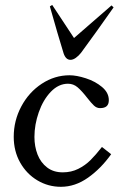

<svg xmlns="http://www.w3.org/2000/svg" viewBox="-20 -735 481 765"><path d="M413.6 -335.9Q413.6 -365.7 386.5 -388.4Q359.4 -411.1 322 -423.1Q284.7 -435.1 257.3 -435.1Q197.8 -435.1 146.5 -401.4Q95.2 -367.7 64.9 -311Q34.7 -254.4 34.7 -189.9Q34.7 -132.8 60.3 -87.4Q85.9 -42 128.9 -16.4Q171.9 9.3 222.7 9.3Q279.3 9.3 330.8 -27.1Q382.3 -63.5 422.9 -120.6L386.2 -149.4Q361.8 -118.2 340.8 -97.2Q319.8 -76.2 292 -62.3Q264.2 -48.3 230 -48.3Q192.9 -48.3 167.5 -67.9Q142.1 -87.4 129.6 -119.4Q117.2 -151.4 117.2 -189.5Q117.2 -238.3 134.5 -287.8Q151.9 -337.4 182.6 -369.4Q213.4 -401.4 251 -401.4Q272.5 -401.4 289.1 -387.2Q305.7 -373 326.2 -346.7Q343.3 -324.7 354.2 -314.5Q365.2 -304.2 378.4 -304.2Q396.5 -304.2 405 -312Q413.6 -319.8 413.6 -335.9ZM233.4 -522.5Q242.2 -496.6 260.7 -496.6Q271 -496.6 282.2 -504.6Q293.5 -512.7 302.7 -524.4Q323.2 -552.2 366.5 -612.3Q409.7 -672.4 432.6 -705.6L424.3 -713.4L274.9 -583.5L188 -715.3L178.7 -709.5Q187.5 -677.2 208.3 -606.2Q229 -535.2 233.4 -522.5Z"/></svg>

Font: Radley
Style: Italic
Weight: 400
Italic angle: -12°
Designer: Vernon Adams
Foundry: Vernon Adams
Version: Version 1.003; ttfautohint (v1.6)